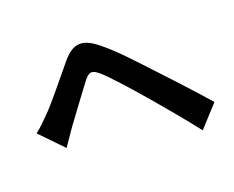

<svg xmlns="http://www.w3.org/2000/svg" viewBox="-105 -838 1209 993"><g transform="rotate(-20 500.0 -342.0)"><path d="M43 -302Q66 -320 84 -337.5Q102 -355 125 -378Q142 -395 164.5 -421Q187 -447 212.5 -477.5Q238 -508 264.5 -540.5Q291 -573 317 -604Q339 -630 361 -644.5Q383 -659 406.5 -660.5Q430 -662 456 -650Q482 -638 513 -612Q564 -570 617 -515Q670 -460 717 -409Q742 -382 773.5 -348.5Q805 -315 838 -279Q871 -243 903.5 -207Q936 -171 963 -140L856 -23Q832 -54 804 -88.5Q776 -123 747.5 -157.5Q719 -192 691.5 -224Q664 -256 642 -282Q619 -309 592.5 -339Q566 -369 541 -396.5Q516 -424 494.5 -446Q473 -468 459 -480Q433 -503 416 -502Q399 -501 378 -474Q363 -455 343.5 -428.5Q324 -402 303 -374Q282 -346 262 -318.5Q242 -291 227 -271L163 -178Z"/></g></svg>

Font: SpoqaHanSans-Bold
Style: Regular
Weight: 700
Designer: [Spoqa Han Sans] Dong-huui Kim \uAE40 \uB3D9 \uD718   [Noto Sans] Ryoko NISHIZUKA \u897F \u585A \u6DBC \u5B50  (kana & i
Foundry: Spoqa (http://www.spoqa-han-sans.com)
Version: Version 2.000